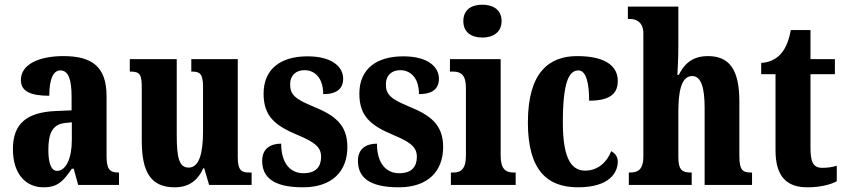

<svg xmlns="http://www.w3.org/2000/svg" viewBox="-20 -788 3601 818"><path d="M165 10C225 10 249 -15 286 -69H294L313 0H487V-53H484C446 -53 434 -69 434 -124V-378C434 -504 372 -549 250 -549C150 -549 69 -516 69 -447C69 -400 108 -380 190 -380C190 -449 206 -488 237 -488C272 -488 285 -449 285 -374V-318L218 -315C95 -310 35 -262 35 -153C35 -42 94 10 165 10ZM223 -60C198 -60 186 -93 186 -149C186 -221 204 -258 257 -264L286 -267V-191C286 -113 261 -60 223 -60Z M724 10C782 10 821 -16 846 -71H850L871 0H1052V-53H1043C1013 -53 993 -58 993 -116V-536H795V-483H798C828 -483 845 -477 845 -419V-227C845 -134 828 -74 784 -74C742 -74 733 -118 733 -216V-536H533V-483H536C577 -483 584 -470 584 -413V-188C584 -53 624 10 724 10Z M1271 10C1395 10 1460 -58 1460 -162C1460 -259 1403 -298 1315 -334C1238 -366 1216 -384 1216 -429C1216 -467 1241 -489 1277 -489C1323 -489 1357 -454 1357 -387C1415 -387 1442 -410 1442 -453C1442 -501 1398 -548 1290 -548C1178 -548 1103 -496 1103 -389C1103 -293 1151 -253 1250 -212C1318 -183 1348 -163 1348 -120C1348 -80 1328 -50 1273 -50C1217 -50 1178 -92 1178 -176C1134 -176 1097 -156 1097 -103C1097 -36 1140 10 1271 10Z M1679 10C1803 10 1868 -58 1868 -162C1868 -259 1811 -298 1723 -334C1646 -366 1624 -384 1624 -429C1624 -467 1649 -489 1685 -489C1731 -489 1765 -454 1765 -387C1823 -387 1850 -410 1850 -453C1850 -501 1806 -548 1698 -548C1586 -548 1511 -496 1511 -389C1511 -293 1559 -253 1658 -212C1726 -183 1756 -163 1756 -120C1756 -80 1736 -50 1681 -50C1625 -50 1586 -92 1586 -176C1542 -176 1505 -156 1505 -103C1505 -36 1548 10 1679 10Z M2035 -628C2080 -628 2117 -650 2117 -698C2117 -747 2080 -768 2035 -768C1989 -768 1954 -747 1954 -698C1954 -650 1989 -628 2035 -628ZM1901 0H2177V-53H2168C2135 -53 2113 -67 2113 -125V-536H1897V-483H1911C1943 -483 1965 -469 1965 -415V-125C1965 -68 1944 -53 1911 -53H1901Z M2442 10C2576 10 2612 -52 2612 -100C2612 -121 2600 -135 2584 -144C2566 -97 2527 -61 2473 -61C2405 -61 2378 -132 2378 -267C2378 -438 2404 -488 2444 -488C2479 -488 2490 -428 2490 -359C2594 -359 2612 -401 2612 -444C2612 -501 2567 -549 2439 -549C2321 -549 2229 -482 2229 -266C2229 -61 2313 10 2442 10Z M2659 0H2927V-53H2924C2888 -53 2870 -62 2870 -119V-309C2870 -391 2880 -464 2929 -464C2967 -464 2982 -415 2982 -329V0H3184V-53H3181C3144 -53 3130 -62 3130 -124V-355C3130 -491 3088 -549 2996 -549C2924 -549 2892 -509 2872 -469H2866C2867 -493 2870 -540 2870 -586V-760H2655V-707H2667C2683 -707 2721 -699 2721 -646V-122C2721 -62 2695 -53 2663 -53H2659Z M3420 10C3483 10 3526 -5 3545 -16V-82C3527 -76 3506 -73 3483 -73C3444 -73 3433 -99 3433 -159V-472H3537V-536H3433V-660H3349C3341 -614 3327 -584 3312 -565C3296 -544 3267 -522 3223 -520V-472H3284V-148C3284 -31 3336 10 3420 10Z"/></svg>

Font: Noto Serif Hebrew ExtraCondensed ExtraBold
Style: Regular
Weight: 800
Width: 2
Designer: Monotype Design Team
Foundry: Monotype Imaging Inc.
Version: Version 2.004